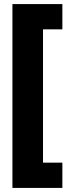

<svg xmlns="http://www.w3.org/2000/svg" viewBox="-20 -754 343 942"><path d="M286 168V44H191V-610H286V-734H41V168Z"/></svg>

Font: Noto Sans Hebrew ExtraCondensed Black
Style: Regular
Weight: 900
Width: 2
Designer: Monotype Design Team
Foundry: Monotype Imaging Inc.
Version: Version 2.004